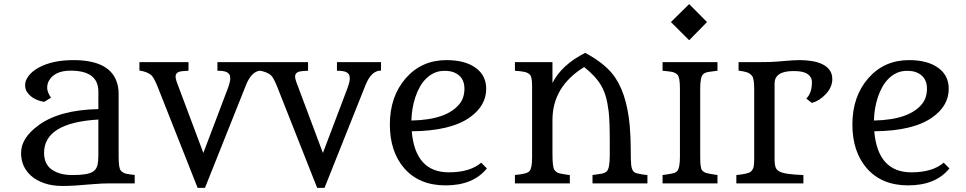

<svg xmlns="http://www.w3.org/2000/svg" viewBox="-20 -892 4701 934"><path d="M217.8 -499Q209.5 -483.9 209.5 -464.1Q209.5 -444.3 228 -416.5L194.8 -396.5Q137.2 -406.2 111.3 -444.8Q102.1 -458 102.1 -479Q102.1 -500 119.1 -522.7Q136.2 -545.4 167 -562.5Q234.4 -599.6 336.9 -599.6Q503.9 -599.6 544.4 -502.9Q557.1 -472.7 557.1 -436V-129.9Q557.1 -73.2 567.9 -61.8Q578.6 -50.3 594 -46.9Q609.4 -43.5 635.3 -41V0H514.2Q478 0 431.6 3.9Q336.4 12.7 285.2 12.7Q233.9 12.7 194.8 -1Q155.8 -14.6 130.9 -37.1Q82.5 -80.6 82.5 -147.9Q82.5 -220.7 167 -282.2Q268.6 -357.4 458.5 -361.3V-446.8Q458.5 -548.3 323.2 -548.3Q246.1 -548.3 217.8 -499ZM458.5 -310.5H459.5L458.5 -311ZM458.5 -310.5Q194.3 -294.9 194.3 -147.9Q194.3 -70.3 272.9 -47.9Q297.4 -40.5 334 -40.5Q370.6 -40.5 396.2 -44.7Q421.9 -48.8 435.8 -59.6Q449.7 -70.3 454.1 -89.1Q458.5 -107.9 458.5 -137.7Z M748.5 -465.8Q730.5 -511.7 717.8 -524.4Q698.7 -543 658.2 -548.8V-589.8H897V-547.9Q862.3 -546.4 853 -543.5Q834 -537.6 834 -519.5Q834 -509.3 839.8 -493.2L969.2 -147.9L1086.4 -457Q1100.1 -493.7 1100.1 -508.8Q1100.1 -523.9 1095.2 -530.8Q1090.3 -537.6 1082 -541.5Q1068.4 -547.9 1037.6 -547.9V-589.8H1252V-548.8Q1204.1 -548.8 1175.8 -476.1L977.1 22H941.4Z M1330.1 -465.8Q1312 -511.7 1299.3 -524.4Q1280.3 -543 1239.7 -548.8V-589.8H1478.5V-547.9Q1443.8 -546.4 1434.6 -543.5Q1415.5 -537.6 1415.5 -519.5Q1415.5 -509.3 1421.4 -493.2L1550.8 -147.9L1668 -457Q1681.6 -493.7 1681.6 -508.8Q1681.6 -523.9 1676.8 -530.8Q1671.9 -537.6 1663.6 -541.5Q1649.9 -547.9 1619.1 -547.9V-589.8H1833.5V-548.8Q1785.6 -548.8 1757.3 -476.1L1558.6 22H1522.9Z M2348.6 -72.8Q2281.7 9.8 2147.9 9.8Q2019 9.8 1946.3 -73.7Q1876.5 -154.3 1876.5 -286.6Q1876.5 -422.9 1954.1 -511.7Q2031.2 -599.6 2151.9 -599.6Q2244.1 -599.6 2295.9 -560.5Q2345.2 -523.9 2345.2 -460Q2345.2 -377.4 2265.1 -320.8Q2171.9 -254.9 1982.9 -253.4Q2000 -53.7 2163.6 -53.7Q2266.1 -53.7 2320.8 -100.6ZM1981.4 -305.7Q2155.3 -309.1 2216.8 -388.2Q2239.3 -417.5 2239.3 -460.9Q2239.3 -517.6 2190.4 -539.1Q2171.4 -547.4 2143.1 -547.4Q2114.7 -547.4 2092.8 -537.4Q2070.8 -527.3 2053.2 -510Q2035.6 -492.7 2022.5 -469.5Q2009.3 -446.3 2000.5 -419.4Q1982.4 -364.3 1981.4 -305.7Z M2667.5 -488.3Q2711.9 -576.7 2826.7 -634.8Q2911.1 -589.8 2956.5 -536.1Q3028.3 -449.7 3043.5 -279.3Q3048.3 -220.7 3048.3 -166Q3048.3 -111.3 3050.3 -91.8Q3052.2 -72.3 3058.6 -62.3Q3064.9 -52.2 3077.1 -49.1Q3089.4 -45.9 3101.6 -43.9Q3113.8 -42 3118.9 -41.7Q3124 -41.5 3129.4 -40.5V0H2862.3V-40.5Q2890.1 -43.9 2906.7 -47.1Q2923.3 -50.3 2932.1 -59.1Q2946.3 -73.2 2946.3 -137.7V-194.3Q2946.3 -306.2 2940.9 -349.4Q2935.5 -392.6 2927.5 -420.7Q2919.4 -448.7 2905.8 -473.6Q2878.9 -520.5 2821.8 -565.9Q2667.5 -470.7 2667.5 -308.1V-142.6Q2667.5 -78.1 2677 -65.4Q2686.5 -52.7 2700.7 -49.1Q2714.8 -45.4 2739.3 -42L2752 -40.5V0H2484.9V-40Q2487.8 -41.5 2492.4 -41.7Q2497.1 -42 2509.5 -43.7Q2522 -45.4 2535.4 -48.8Q2548.8 -52.2 2556.2 -60.5Q2568.4 -73.7 2568.4 -127V-475.1Q2568.4 -519.5 2557.1 -529.5Q2545.9 -539.6 2529.3 -542.7Q2512.7 -545.9 2484.9 -547.9V-589.8H2667.5Z M3243.7 -784.7 3332.5 -872.1 3419.4 -784.7 3332.5 -696.3ZM3203.1 -40.5 3220.2 -43Q3241.2 -45.9 3254.4 -49.1Q3267.6 -52.2 3274.9 -60.5Q3287.6 -75.7 3287.6 -129.9V-460.9Q3287.6 -516.6 3275.9 -528.1Q3264.2 -539.6 3247.6 -542.5Q3231 -545.4 3203.1 -547.9V-589.8H3470.2V-547.9Q3442.4 -544.9 3425.8 -542Q3409.2 -539.1 3400.4 -530.8Q3386.2 -517.6 3386.2 -460.9V-129.9Q3386.2 -74.2 3395 -64Q3403.8 -53.7 3416.7 -50.3Q3429.7 -46.9 3451.2 -43.5L3470.2 -40.5V0H3203.1Z M3902.3 -412.6Q3929.7 -439 3929.7 -492.7Q3929.7 -519 3904.8 -534.2Q3883.8 -546.4 3840.8 -546.4Q3748 -546.4 3748 -485.8V-114.7Q3748 -93.8 3752.2 -80.1Q3756.3 -66.4 3771 -58.1Q3796.4 -43.5 3888.2 -40.5V0H3562V-40L3563 -40.5Q3620.6 -46.4 3632.1 -56.9Q3643.6 -67.4 3646.2 -81.3Q3648.9 -95.2 3648.9 -118.7V-457Q3648.9 -510.3 3638.4 -522.9Q3627.9 -535.6 3612.8 -540.5Q3597.7 -545.4 3572.8 -548.3V-589.8H3673.8Q3733.9 -589.8 3759.3 -592.3Q3784.7 -594.7 3799.3 -595.7Q3843.3 -599.6 3870.8 -599.6Q3898.4 -599.6 3927.7 -595.2Q3957 -590.8 3979.5 -580.1Q4028.8 -556.6 4028.8 -507.3Q4028.8 -467.8 3996.6 -433.6Q3966.3 -401.4 3929.2 -391.1Z M4598.6 -72.8Q4531.7 9.8 4397.9 9.8Q4269 9.8 4196.3 -73.7Q4126.5 -154.3 4126.5 -286.6Q4126.5 -422.9 4204.1 -511.7Q4281.2 -599.6 4401.9 -599.6Q4494.1 -599.6 4545.9 -560.5Q4595.2 -523.9 4595.2 -460Q4595.2 -377.4 4515.1 -320.8Q4421.9 -254.9 4232.9 -253.4Q4250 -53.7 4413.6 -53.7Q4516.1 -53.7 4570.8 -100.6ZM4231.4 -305.7Q4405.3 -309.1 4466.8 -388.2Q4489.3 -417.5 4489.3 -460.9Q4489.3 -517.6 4440.4 -539.1Q4421.4 -547.4 4393.1 -547.4Q4364.7 -547.4 4342.8 -537.4Q4320.8 -527.3 4303.2 -510Q4285.6 -492.7 4272.5 -469.5Q4259.3 -446.3 4250.5 -419.4Q4232.4 -364.3 4231.4 -305.7Z"/></svg>

Font: Metamorphous
Style: Regular
Weight: 400
Designer: James Grieshaber
Foundry: James Grieshaber
Version: Version 1.001